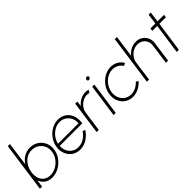

<svg xmlns="http://www.w3.org/2000/svg" viewBox="143 -1731 2726 2726"><g transform="rotate(-45 1506.0 -368.5)"><path d="M322 -514Q394.5 -514 449.2 -478.5Q504 -443 531.2 -383Q558.5 -323 548 -250Q540.5 -195.5 513.2 -148Q486 -100.5 444.8 -64.2Q403.5 -28 353 -7.5Q302.5 13 248 13Q179 13 134 -20.8Q89 -54.5 70 -109.5L54.5 0H11.5L116.5 -750H159.5L109.5 -391.5Q143.5 -446.5 198.2 -480.2Q253 -514 322 -514ZM253.5 -29.5Q314.5 -29.5 368.8 -59.2Q423 -89 459.5 -139.2Q496 -189.5 504.5 -250Q513.5 -312.5 490.2 -362.8Q467 -413 421 -442.2Q375 -471.5 316 -471.5Q255.5 -471.5 208.2 -441.5Q161 -411.5 131 -361Q101 -310.5 92.5 -250Q84 -188.5 100 -138.5Q116 -88.5 155 -59Q194 -29.5 253.5 -29.5Z M811 13Q742 13 690.2 -22.5Q638.5 -58 613.2 -117.8Q588 -177.5 598 -250Q605.5 -305 631.8 -352.8Q658 -400.5 697.5 -436.8Q737 -473 785.2 -493.5Q833.5 -514 885 -514Q939 -514 981.8 -493.2Q1024.5 -472.5 1052.8 -434.8Q1081 -397 1092 -345.2Q1103 -293.5 1094 -231.5H640Q637 -173.5 659 -128.2Q681 -83 722 -56.5Q763 -30 817 -30Q876 -30 928.2 -61.5Q980.5 -93 1016 -148L1058 -138Q1018.5 -71.5 952.2 -29.2Q886 13 811 13ZM644.5 -270H1056Q1061.5 -324.5 1039.8 -370.8Q1018 -417 976.2 -445Q934.5 -473 879.5 -473Q824 -473 775.2 -445.8Q726.5 -418.5 691.8 -372.2Q657 -326 644.5 -270Z M1150 0 1220 -500H1263L1252 -418.5Q1285 -462 1334.5 -488Q1384 -514 1438.5 -514Q1468 -514 1494 -506.5L1470 -465Q1449.5 -471 1428.5 -471Q1381.5 -471 1340 -448Q1298.5 -425 1270.2 -386.8Q1242 -348.5 1235 -301.5L1193 0Z M1561 -500H1604L1534 0H1491ZM1597.5 -599.5Q1585.5 -599.5 1578 -607.2Q1570.5 -615 1572.5 -627Q1574.5 -639.5 1583.8 -647Q1593 -654.5 1605 -654.5Q1616.5 -654.5 1623.8 -647Q1631 -639.5 1629 -627.5Q1627 -615 1618 -607.2Q1609 -599.5 1597.5 -599.5Z M2049.5 -112.5 2084 -92Q2043.5 -44 1987.5 -15.5Q1931.5 13 1870.5 13Q1801.5 13 1749.8 -22.5Q1698 -58 1672.8 -117.8Q1647.5 -177.5 1657.5 -250Q1665 -305 1691.2 -352.8Q1717.5 -400.5 1757 -436.8Q1796.5 -473 1844.8 -493.5Q1893 -514 1944.5 -514Q2005.5 -514 2053.8 -485.5Q2102 -457 2129 -409L2088.5 -388.5Q2064 -428.5 2023.8 -449.8Q1983.5 -471 1938.5 -471Q1880.5 -471 1829.2 -440.8Q1778 -410.5 1743.5 -360.2Q1709 -310 1700.5 -250Q1692 -189.5 1712.8 -139.5Q1733.5 -89.5 1776.5 -59.8Q1819.5 -30 1876.5 -30Q1925 -30 1971 -53Q2017 -76 2049.5 -112.5Z M2627 -306 2584.5 0H2541.5L2583.5 -301.5Q2590 -348.5 2572.8 -386.8Q2555.5 -425 2520.2 -448Q2485 -471 2438.5 -471Q2391.5 -471 2350 -448Q2308.5 -425 2280.2 -386.8Q2252 -348.5 2245 -301.5L2203 0H2160L2265 -750H2308L2262 -418.5Q2295 -462 2344.5 -488Q2394 -514 2448.5 -514Q2506 -514 2549.2 -486Q2592.5 -458 2614 -410.8Q2635.5 -363.5 2627 -306Z M2998 -457H2866.5L2801.5 0H2758.5L2823.5 -457H2724.5L2730.5 -500H2829.5L2850.5 -657H2893.5L2872.5 -500H3003.5Z"/></g></svg>

Font: Urbanist ExtraLight
Style: Italic
Weight: 250
Version: Version 1.303